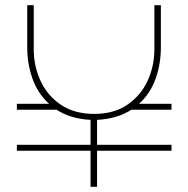

<svg xmlns="http://www.w3.org/2000/svg" viewBox="-20 -720 725 740"><path d="M329 0V-139H45V-162H329V-258Q290 -260 257 -270Q224 -280 198 -297H45V-320H169Q126 -359 105.5 -416Q85 -473 85 -537V-700H110V-531Q110 -465 136.5 -408Q163 -351 215 -316Q267 -281 343 -281Q419 -281 470.5 -316Q522 -351 548.5 -408Q575 -465 575 -531V-700H600V-537Q600 -473 579.5 -416Q559 -359 516 -320H641V-297H486Q460 -280 427 -270Q394 -260 354 -258V-162H641V-139H354V0Z"/></svg>

Font: MuseoModerno Thin
Style: Regular
Weight: 100
Designer: Pablo Cosgaya, Héctor Gatti, Marcela Romero, and the Authors of The MuseoModerno Project.
Foundry: Omnibus-Type Team
Version: Version 1.003